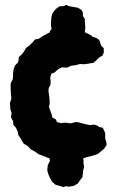

<svg xmlns="http://www.w3.org/2000/svg" viewBox="-20 -642 476 792"><path d="M243 130 230 126 209 120 195 108 187 94 180 78 175 61 177 39 186 22 184 11 175 8 156 0 141 -5 122 -18 107 -26 95 -39 77 -50 64 -73 56 -84 54 -96 46 -115 35 -127 34 -142 25 -159 28 -176 23 -190 21 -217 27 -236 25 -253 24 -277V-298L33 -316L34 -331V-344L37 -359L42 -372L55 -385L58 -407L70 -418L80 -431L87 -444L101 -454L116 -469L124 -479L140 -482L156 -493L180 -506L184 -507L186 -514L193 -522L190 -537L191 -560L192 -570L196 -587L205 -598L210 -605L226 -616L244 -617L252 -622L267 -616L302 -610L317 -600L322 -589V-576L330 -564V-554L332 -529L330 -511V-508H333L356 -496L361 -491L380 -484L390 -476L397 -454L408 -443V-425L403 -413L389 -405L374 -390L366 -383L342 -379L326 -377L310 -378L291 -373L274 -371L256 -363L235 -364L222 -358L217 -354L205 -343L192 -338L187 -322L189 -306L188 -292L181 -279L180 -266L184 -237L185 -216L182 -201L185 -192L192 -173L196 -157L211 -149L215 -138L235 -134L244 -136L260 -135L270 -133L295 -139L309 -136L328 -131L350 -126L368 -128L379 -125L389 -118L404 -115L414 -93V-70L418 -58L420 -44L410 -29L384 -7L363 0L339 6L323 11L325 21L324 28L327 47L323 61L320 89L311 100L301 115L284 125L263 128L250 126Z"/></svg>

Font: Winky Rough
Style: Bold
Weight: 700
Designer: Simon Atzbach
Foundry: typofactur
Version: Version 1.206; ttfautohint (v1.8.4.7-5d5b)